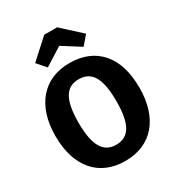

<svg xmlns="http://www.w3.org/2000/svg" viewBox="-223 -1084 1136 1237"><g transform="rotate(-30 345.5 -466.0)"><path d="M345 -839 478 -755 534 -820 393 -949H297L155 -820L212 -755ZM345 -710C151 -710 33 -572 33 -347C33 -117 151 17 345 17C540 17 658 -120 658 -347C658 -462 631 -552 576 -615C521 -678 444 -710 345 -710ZM345 -590C440 -590 486 -519 486 -347C486 -175 441 -103 345 -103C252 -103 205 -176 205 -347C205 -518 250 -590 345 -590Z"/></g></svg>

Font: Fira Sans
Style: Bold
Weight: 700
Designer: Carrois Corporate & Edenspiekermann AG
Foundry: Carrois Corporate GbR & Edenspiekermann AG
Version: Version 4.203